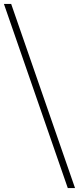

<svg xmlns="http://www.w3.org/2000/svg" viewBox="-20 -810 403 980"><path d="M326 150 0 -790H37L363 150Z"/></svg>

Font: Bona Nova SC
Style: Italic
Weight: 400
Italic angle: -4°
Designer: Mateusz Machalski
Foundry: Capitalics
Version: Version 4.001; ttfautohint (v1.8.4.7-5d5b)